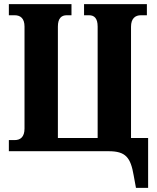

<svg xmlns="http://www.w3.org/2000/svg" viewBox="-20 -734 761 932"><path d="M640 178H699V-64H616V-604C616 -645 637 -660 664 -660H693V-714H388V-660H412C438 -660 454 -645 454 -605V-64H261V-605C261 -645 278 -660 304 -660H327V-714H23V-660H51C79 -660 99 -645 99 -605V-110C99 -69 79 -54 51 -54H23V0H507C590 0 614 30 629 118Z"/></svg>

Font: Noto Serif Condensed ExtraBold
Style: Regular
Weight: 800
Width: 3
Designer: Monotype Design Team
Foundry: Monotype Imaging Inc.
Version: Version 2.013